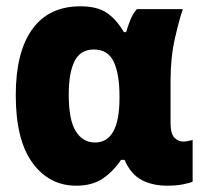

<svg xmlns="http://www.w3.org/2000/svg" viewBox="-20 -579 640 609"><path d="M222 10Q136 10 83 -62.5Q30 -135 30 -277Q30 -414 82.5 -486.5Q135 -559 235 -559Q288 -559 318.5 -538.5Q349 -518 373 -477H380Q385 -494 393 -514.5Q401 -535 414 -550H560Q549 -519 535 -458Q521 -397 521 -324V-189Q521 -155 533 -142.5Q545 -130 561 -130Q569 -130 578 -132Q587 -134 591 -135V-3Q584 1 561.5 5.5Q539 10 510 10Q464 10 429.5 -8Q395 -26 375 -72H364Q340 -36 306.5 -13Q273 10 222 10ZM281 -127Q359 -127 359 -268V-274Q359 -345 340.5 -383.5Q322 -422 278 -422Q235 -422 216.5 -385Q198 -348 198 -279Q198 -198 220.5 -162.5Q243 -127 281 -127Z"/></svg>

Font: Noto Sans Mono Black
Style: Regular
Weight: 900
Designer: Monotype Design Team
Foundry: Monotype Imaging Inc.
Version: Version 2.014